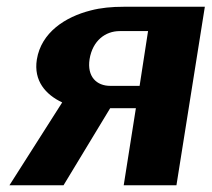

<svg xmlns="http://www.w3.org/2000/svg" viewBox="-20 -548 626 568"><path d="M8 0H168L306 -228H382L346 0H502L586 -528H346C311 -528 278 -525 248 -517C173 -498 102 -452 89 -372C79 -309 115 -268 164 -245ZM245 -373C254 -428 292 -456 334 -456H418L393 -294H306C266 -294 237 -321 245 -373Z"/></svg>

Font: Aerodynamic
Style: BdObl
Weight: 500
Designer: Google
Version: Version 2.000980; 2014